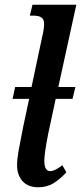

<svg xmlns="http://www.w3.org/2000/svg" viewBox="-20 -780 342 810"><path d="M226 -413H298L286 -363H215L183 -214Q167 -132 167 -102Q167 -58 192 -58Q211 -58 243 -83L260 -53Q234 -25 206.5 -7.5Q179 10 141 10Q98 10 75 -16Q52 -42 52 -83Q52 -108 58 -142Q64 -176 78 -246L103 -363H33L44 -413H113L158 -625Q166 -657 166 -679Q166 -699 154.5 -706.5Q143 -714 121 -714H106L117 -760H302Z"/></svg>

Font: Noto Serif CondSemiBold
Style: Italic
Weight: 600
Width: 3
Italic angle: -12°
Designer: Monotype Design Team
Foundry: Monotype Imaging Inc.
Version: Version 1.001